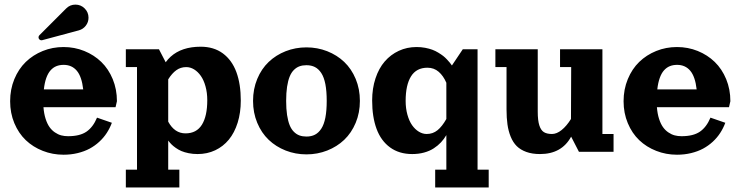

<svg xmlns="http://www.w3.org/2000/svg" viewBox="-20 -665 3239 841"><path d="M152.6 -510.7 269.8 -627.9Q286.6 -644.8 310.3 -644.8Q334 -644.8 350.8 -628.1Q367.7 -611.3 367.7 -587.4Q367.7 -567.9 355.8 -552.5Q344 -537.1 325.2 -532L165 -489Q163.1 -488.5 161.6 -488.5Q156.2 -488.5 152.5 -492.3Q148.7 -496.1 148.7 -501.5Q148.7 -506.8 152.6 -510.7ZM170.4 -195.3Q172.6 -167 179.7 -144.8Q186.8 -122.6 196.9 -108.4Q207 -94.2 220.5 -85.1Q233.9 -75.9 248 -72.1Q262.2 -68.4 278.3 -68.4Q329.8 -68.4 358.8 -88.3Q387.7 -108.2 405 -149.7L470 -127.2Q461.2 -103.5 447.6 -82.6Q434.1 -61.8 415 -44.2Q396 -26.6 372.7 -14Q349.4 -1.5 320.1 5.6Q290.8 12.7 258.3 12.7Q210.2 12.7 167.4 -4.2Q124.5 -21 92.9 -51.1Q61.3 -81.3 42.8 -125.5Q24.4 -169.7 24.4 -221.7Q24.4 -273.7 42.8 -318.4Q61.3 -363 92.9 -393.7Q124.5 -424.3 167.4 -441.7Q210.2 -459 258.3 -459Q306.4 -459 349.2 -441.7Q392.1 -424.3 423.7 -393.7Q455.3 -363 473.8 -318.4Q492.2 -273.7 492.2 -221.7L486.1 -195.3ZM172.1 -273.4H344.5Q338.1 -329.6 316.4 -355.2Q294.7 -380.9 258.8 -380.9Q241 -380.9 226.8 -375.1Q212.6 -369.4 201.4 -356.8Q190.2 -344.2 182.7 -323.4Q175.3 -302.5 172.1 -273.4Z M859.1 -460.4Q916.3 -460.4 956.1 -431.2Q995.8 -401.9 1015.3 -349.4Q1034.7 -296.9 1034.7 -224.4Q1034.7 -171.4 1020.9 -127.4Q1007.1 -83.5 982.3 -53.3Q957.5 -23.2 922.5 -6.7Q887.5 9.8 845.7 9.8Q824.7 9.8 806.2 6Q787.6 2.2 774.5 -3.4Q761.5 -9 749.8 -17.3Q738 -25.6 730.8 -33Q723.6 -40.3 716.8 -49.3V78.1H765.6V156.2H531.2V78.1H580.1V-371.1H531.2V-449.2H676.3L705.8 -392.3Q715.3 -405.8 727.5 -416.7Q775.9 -460.4 859.1 -460.4ZM716.8 -132.1Q744.6 -80.8 792.5 -80.8Q840.8 -80.8 864.4 -118.7Q887.9 -156.5 887.9 -226.1Q887.9 -258.8 880.2 -286.5Q872.6 -314.2 859.7 -332.5Q846.9 -350.8 830.3 -361Q813.7 -371.1 795.7 -371.1Q771.2 -371.1 752.3 -357.5Q733.4 -344 716.8 -317.4Z M1231.3 -440.7Q1274.2 -457.5 1322.3 -457.5Q1370.4 -457.5 1413.2 -440.7Q1456.1 -423.8 1487.8 -393.7Q1519.5 -363.5 1538 -319.3Q1556.4 -275.1 1556.4 -223.1Q1556.4 -171.1 1538 -127Q1519.5 -82.8 1487.8 -52.6Q1456.1 -22.5 1413.2 -5.6Q1370.4 11.2 1322.3 11.2Q1274.2 11.2 1231.3 -5.6Q1188.5 -22.5 1156.9 -52.6Q1125.2 -82.8 1106.8 -127Q1088.4 -171.1 1088.4 -223.1Q1088.4 -275.1 1106.8 -319.3Q1125.2 -363.5 1156.9 -393.7Q1188.5 -423.8 1231.3 -440.7ZM1322.3 -379.4Q1305.2 -379.4 1291.7 -374.5Q1278.3 -369.6 1267.1 -358.4Q1255.9 -347.2 1248.7 -329.3Q1241.5 -311.5 1237.4 -284.9Q1233.4 -258.3 1233.4 -223.1Q1233.4 -188 1237.4 -161.4Q1241.5 -134.8 1248.7 -116.9Q1255.9 -99.1 1267.1 -87.9Q1278.3 -76.7 1291.7 -71.8Q1305.2 -66.9 1322.3 -66.9Q1343.8 -66.9 1359.6 -75.1Q1375.5 -83.3 1387.3 -101.3Q1399.2 -119.4 1405.2 -149.9Q1411.1 -180.4 1411.1 -223.1Q1411.1 -265.9 1405.2 -296.4Q1399.2 -326.9 1387.3 -345Q1375.5 -363 1359.6 -371.2Q1343.8 -379.4 1322.3 -379.4Z M1785.6 9.8Q1728.5 9.8 1688.7 -19.2Q1648.9 -48.1 1629.5 -100.3Q1610.1 -152.6 1610.1 -224.9Q1610.1 -277.8 1624.8 -321.9Q1639.4 -366 1665.3 -395.9Q1691.2 -425.8 1726.9 -442.4Q1762.7 -459 1804.7 -459Q1824.2 -459 1842.3 -455.6Q1860.4 -452.1 1873.8 -447.1Q1887.2 -442.1 1900 -434.3Q1912.8 -426.5 1921.3 -419.9Q1929.7 -413.3 1938.1 -404.3Q1946.5 -395.3 1950.6 -390.1Q1954.6 -385 1959.5 -378.2L2007.1 -449.2H2071.8V78.1H2120.6V156.2H1886.2V78.1H1935.1V-73.2Q1925 -55.9 1911.6 -41.5Q1898.2 -27.1 1880 -15.3Q1861.8 -3.4 1837.6 3.2Q1813.5 9.8 1785.6 9.8ZM1935.1 -302.5Q1922.1 -332.8 1901.5 -350.6Q1880.9 -368.4 1852.3 -368.4Q1804 -368.4 1780.4 -330.6Q1756.8 -292.7 1756.8 -223.1Q1756.8 -190.4 1764.5 -162.7Q1772.2 -135 1785 -116.7Q1797.9 -98.4 1814.5 -88.3Q1831.1 -78.1 1849.1 -78.1Q1876 -78.1 1896.4 -94.6Q1916.7 -111.1 1935.1 -143.8Z M2149.9 -449.2H2335.4V-175.8Q2335.4 -137.2 2342.4 -115.7Q2349.4 -94.2 2362.4 -86.2Q2375.5 -78.1 2397.9 -78.1Q2418.5 -78.1 2440.1 -95.5Q2461.7 -112.8 2481 -143.8L2481.9 -371.1H2433.1V-449.2H2618.7V-78.1H2667.5V0H2515.9L2481.7 -66.4Q2440.4 9.8 2345.2 9.8Q2311 9.8 2285.4 0.5Q2259.8 -8.8 2243.4 -25Q2227.1 -41.3 2216.9 -66.3Q2206.8 -91.3 2202.8 -120Q2198.7 -148.7 2198.7 -185.5V-371.1H2149.9Z M2857.4 -195.3Q2859.6 -167 2866.7 -144.8Q2873.8 -122.6 2883.9 -108.4Q2894 -94.2 2907.5 -85.1Q2920.9 -75.9 2935.1 -72.1Q2949.2 -68.4 2965.3 -68.4Q3016.8 -68.4 3045.8 -88.3Q3074.7 -108.2 3092 -149.7L3157 -127.2Q3148.2 -103.5 3134.6 -82.6Q3121.1 -61.8 3102.1 -44.2Q3083 -26.6 3059.7 -14Q3036.4 -1.5 3007.1 5.6Q2977.8 12.7 2945.3 12.7Q2897.2 12.7 2854.4 -4.2Q2811.5 -21 2779.9 -51.1Q2748.3 -81.3 2729.9 -125.5Q2711.4 -169.7 2711.4 -221.7Q2711.4 -273.7 2729.9 -318.4Q2748.3 -363 2779.9 -393.7Q2811.5 -424.3 2854.4 -441.7Q2897.2 -459 2945.3 -459Q2993.4 -459 3036.3 -441.7Q3079.1 -424.3 3110.7 -393.7Q3142.3 -363 3160.8 -318.4Q3179.2 -273.7 3179.2 -221.7L3173.1 -195.3ZM2859.1 -273.4H3031.5Q3025.1 -329.6 3003.4 -355.2Q2981.7 -380.9 2945.8 -380.9Q2928 -380.9 2913.8 -375.1Q2899.7 -369.4 2888.4 -356.8Q2877.2 -344.2 2869.8 -323.4Q2862.3 -302.5 2859.1 -273.4Z"/></svg>

Font: Orelega One
Style: Regular
Weight: 400
Version: Version 1.1 ; ttfautohint (v1.8.3)